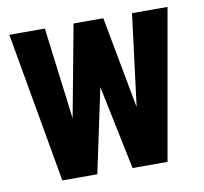

<svg xmlns="http://www.w3.org/2000/svg" viewBox="-66 -621 734 692"><g transform="rotate(-10 300.5 -275.0)"><path d="M108 0 11 -550H141L191 -153H172L246 -550H355L429 -153H410L460 -550H590L493 0H365L289 -367H314L236 0Z"/></g></svg>

Font: Mohave Light
Style: Regular
Weight: 300
Designer: Gumpita Rahayu
Foundry: Tokotype
Version: Version 2.003